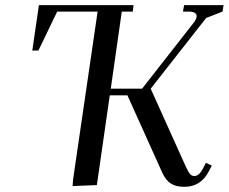

<svg xmlns="http://www.w3.org/2000/svg" viewBox="-20 -722 892 749"><path d="M106 -524.9 131.8 -702.1H501L498 -676.8H455.1L412.1 -376H534.2L737.8 -636.2Q747.1 -649.4 747.1 -659.2Q747.1 -676.8 714.8 -676.8H693.8L698.2 -702.1H852.1L848.1 -676.8L784.2 -651.9L567.9 -376L701.2 -80.1Q712.4 -54.7 720 -44.9Q727.5 -35.2 737.8 -35.2Q756.8 -35.2 772 -64.9L783.2 -86.9L806.2 -76.2L794.9 -54.2Q763.7 6.8 699.2 6.8Q667 6.8 647 -5.6Q627 -18.1 612.8 -48.8L477.1 -350.1H408.2L357.9 0L263.2 3.9L265.1 -22L360.8 -676.8H203.1L129.9 -524.9Z"/></svg>

Font: Dihjauti
Style: Bold Italic
Weight: 700
Italic angle: -9°
Designer: T. Christopher White
Version: Version 3.0.0